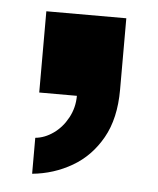

<svg xmlns="http://www.w3.org/2000/svg" viewBox="-38 -226 372 452"><g transform="rotate(5 148.0 0.0)"><path d="M54 192V107Q76 105 96.5 90.5Q117 76 130 52Q143 28 143 0H54V-192H243V-23Q243 45 217 91Q191 137 148 162Q105 187 54 192Z"/></g></svg>

Font: Archivo SemiCondensed Black
Style: Regular
Weight: 900
Width: 4
Designer: Hector Gatti
Foundry: Omnibus-Type
Version: Version 2.001